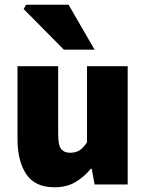

<svg xmlns="http://www.w3.org/2000/svg" viewBox="-20 -780 618 812"><path d="M210 12Q128 12 91 -43.5Q54 -99 54 -192V-500H226V-214Q226 -166 238.5 -150Q251 -134 276 -134Q300 -134 316 -144Q332 -154 348 -178V-500H520V0H380L368 -66H364Q334 -30 297.5 -9Q261 12 210 12ZM250 -570 80 -742 90 -760H270L380 -570Z"/></svg>

Font: Source Sans 3 ExtraLight Black
Style: Regular
Weight: 900
Version: Version 3.052;hotconv 1.1.0;makeotfexe 2.6.0